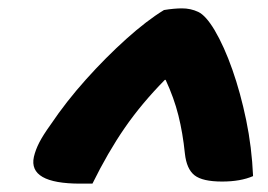

<svg xmlns="http://www.w3.org/2000/svg" viewBox="-20 -780 640 459"><path d="M372 -756Q384 -758 395 -759Q406 -760 415 -760Q436 -760 454 -751.5Q472 -743 493 -708Q516 -669 535.5 -613.5Q555 -558 568.5 -493Q582 -428 585 -359Q555 -346 511 -346Q464 -346 445 -361Q426 -376 422 -413Q417 -462 406.5 -504Q396 -546 376 -589H374Q318 -532 278 -474Q238 -416 201 -341H172Q47 -341 61 -405Q65 -422 74 -439.5Q83 -457 101 -482Q138 -537 185.5 -590Q233 -643 282 -687Q331 -731 372 -756Z"/></svg>

Font: Recursive Mn Csl St Blk
Style: Italic
Weight: 900
Italic angle: -15°
Monospace: yes
Version: Version 1.079;hotconv 1.0.112;makeotfexe 2.5.65598; ttfautoh